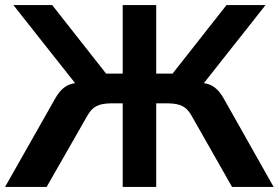

<svg xmlns="http://www.w3.org/2000/svg" viewBox="-70 -742 1106 762"><path d="M550 0V-722H417V-450H351L137 -722H-17L228 -412C194 -408 169 -387 149 -351L-50 0H115L278 -285C298 -319 320 -331 372 -332H417V0ZM550 -332H595C647 -331 669 -319 689 -285L851 0H1016L818 -351C798 -387 773 -408 739 -412L984 -722H829L615 -450H550Z"/></svg>

Font: Perun SemiBold
Style: Regular
Weight: 600
Foundry: Copyright (c) Stefan Peev, Context Ltd, 2016
Version: Version 1.089